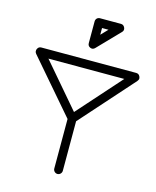

<svg xmlns="http://www.w3.org/2000/svg" viewBox="-153 -1162 1054 1295"><g transform="rotate(15 374.5 -514.5)"><path d="M22.9 -748.5C20.5 -744.1 19.5 -739.3 20 -734.9C19.5 -728 22 -721.7 26.9 -715.8L345.2 -346.2V0C345.2 16.1 358.9 29.8 375 29.8C391.1 29.8 404.8 16.1 404.8 0V-346.2L733.9 -715.8C739.3 -722.2 742.2 -728.5 742.2 -735.4C741.7 -739.7 740.7 -744.1 738.8 -748.5C733.4 -760.3 724.6 -766.1 711.9 -766.1H49.8C37.1 -766.1 28.3 -760.3 22.9 -748.5ZM645 -706.1 375 -402.8 115.2 -706.1ZM351.1 -877.9C351.1 -863.8 357.4 -854.5 369.6 -849.6C373.5 -848.1 377.4 -847.2 381.3 -847.2C388.7 -847.2 395.5 -850.6 401.9 -856.9L547.9 -1007.8C554.2 -1014.2 557.1 -1020.5 557.1 -1027.8C557.1 -1031.7 556.2 -1036.1 554.2 -1040.5C548.8 -1052.7 539.6 -1059.1 526.9 -1059.1H380.9C363.8 -1059.1 351.1 -1046.4 351.1 -1028.8ZM411.1 -999H456.1L411.1 -952.1Z"/></g></svg>

Font: Nemoy
Style: Medium
Weight: 500
Designer: BSozoo
Foundry: BSozoo
Version: Version 001.000